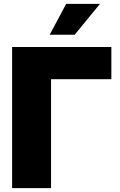

<svg xmlns="http://www.w3.org/2000/svg" viewBox="-20 -970 617 990"><path d="M554.2 -727.5V-561.5H243.2V0H42.5V-727.5ZM236.3 -791 321.3 -950.2H495.6L365.2 -791Z"/></svg>

Font: Inter 24pt Black
Style: Regular
Weight: 900
Designer: Rasmus Andersson
Foundry: rsms
Version: Version 4.001;git-66647c0bb